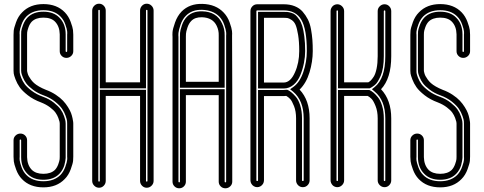

<svg xmlns="http://www.w3.org/2000/svg" viewBox="-20 -816 2607 1035"><path d="M214 194Q141 194 98 149Q78 128 67 98Q56 68 54.5 54Q53 40 53 29V-60Q53 -75 64 -85.5Q75 -96 90 -96Q105 -96 115.5 -85.5Q126 -75 126 -60V31Q127 74 151 99Q173 121 214 121Q255 121 277 99Q288 87 294.5 68.5Q301 50 301.5 42Q302 34 302 29V-150Q302 -154 301 -159.5Q300 -165 294.5 -180Q289 -195 279.5 -208.5Q270 -222 249.5 -237.5Q229 -253 201 -264Q160 -279 130 -302.5Q100 -326 86 -346Q72 -366 63.5 -388.5Q55 -411 54 -420Q53 -429 53 -435V-628Q53 -637 54 -650.5Q55 -664 66.5 -696Q78 -728 99 -749Q142 -794 214 -794Q287 -794 330 -749Q350 -728 361 -698Q372 -668 373.5 -654Q375 -640 375 -629V-540Q375 -525 364 -514.5Q353 -504 338 -504Q323 -504 312.5 -514.5Q302 -525 302 -540V-631Q301 -674 277 -699Q256 -721 214 -721Q173 -721 151 -699Q140 -687 133.5 -668.5Q127 -650 126.5 -642Q126 -634 126 -629V-435Q126 -433 126.5 -430.5Q127 -428 129 -420.5Q131 -413 135 -405.5Q139 -398 146.5 -387.5Q154 -377 164 -368Q174 -359 190.5 -349.5Q207 -340 227 -332Q257 -321 281 -305Q305 -289 320 -273Q335 -257 346.5 -238.5Q358 -220 363 -206.5Q368 -193 371 -178.5Q374 -164 374.5 -158.5Q375 -153 375 -150V28Q375 37 374 50.5Q373 64 361.5 96Q350 128 329 149Q286 194 214 194ZM86 -60V29Q85 37 86 48Q87 59 96 84.5Q105 110 122 127Q155 161 214 161Q272 161 306 127Q323 109 332 83.5Q341 58 342 46.5Q343 35 342 29V-150Q342 -155 341.5 -163Q341 -171 334 -191Q327 -211 315 -229Q303 -247 277 -268Q251 -289 215 -302Q182 -314 157.5 -332.5Q133 -351 121.5 -366.5Q110 -382 103 -399.5Q96 -417 95 -423.5Q94 -430 94 -435V-629Q94 -636 94.5 -646.5Q95 -657 104 -681Q113 -705 128 -721Q159 -753 214 -753Q269 -753 300 -721Q334 -687 334 -631V-540Q334 -536 338 -536Q342 -536 342 -540V-629Q343 -637 342 -648Q341 -659 332 -684.5Q323 -710 306 -727Q273 -761 214 -761Q156 -761 122 -727Q105 -709 96 -683.5Q87 -658 86 -646.5Q85 -635 86 -629V-435Q86 -430 86.5 -423Q87 -416 94 -397.5Q101 -379 113 -362.5Q125 -346 151 -326.5Q177 -307 213 -294Q246 -282 270.5 -262.5Q295 -243 307 -226Q319 -209 325.5 -189.5Q332 -170 333 -162.5Q334 -155 334 -150V29Q334 31 334 35.5Q334 40 332 51.5Q330 63 327 74Q324 85 317 98Q310 111 300 121Q269 153 214 153Q159 153 128 121Q94 87 94 31V29V-60Q94 -64 90 -64Q86 -64 86 -60Z M735 159V-299H550V159Q550 174 539.5 185Q529 196 514 196Q499 196 488 185Q477 174 477 159V-759Q477 -774 488 -785Q499 -796 514 -796Q529 -796 539.5 -785Q550 -774 550 -759V-372H735V-759Q735 -774 745.5 -785Q756 -796 771 -796Q786 -796 797 -785Q808 -774 808 -759V159Q808 174 797 185Q786 196 771 196Q756 196 745.5 185Q735 174 735 159ZM518 -332H767V159Q767 163 771 163Q775 163 775 159V-759Q775 -763 771 -763Q767 -763 767 -759V-340H518V-759Q518 -763 514 -763Q510 -763 510 -759V159Q510 163 514 163Q518 163 518 159Z M1070 -755Q1148 -753 1177 -690Q1192 -659 1191 -625V-343H950V-617Q950 -626 950.5 -638.5Q951 -651 960.5 -679.5Q970 -708 988 -726Q1018 -756 1070 -755ZM1159 -625Q1160 -652 1148 -677Q1127 -721 1069 -723Q1031 -724 1011 -703Q998 -690 990.5 -667.5Q983 -645 982.5 -634Q982 -623 982 -618V-375H1159ZM1231 -624 1232 -338V163Q1232 178 1221 188.5Q1210 199 1195 199Q1180 199 1169.5 188.5Q1159 178 1159 163V-303H982V163Q982 178 971.5 188.5Q961 199 946 199Q931 199 920.5 188.5Q910 178 910 163V-617Q909 -627 910 -643Q911 -659 923.5 -694.5Q936 -730 959 -754Q1002 -797 1071 -795Q1144 -793 1186 -748Q1207 -726 1218 -695Q1229 -664 1230.5 -649Q1232 -634 1231 -624ZM1199 163V-624Q1200 -632 1199 -643.5Q1198 -655 1189 -681.5Q1180 -708 1163 -726Q1129 -761 1070 -763Q1015 -765 982 -731Q963 -712 953 -682Q943 -652 942 -638.5Q941 -625 942 -617V163Q942 167 946 167Q950 167 950 163V-335H1191V163Q1191 167 1195 167Q1199 167 1199 163Z M1576 156V-178Q1576 -216 1565 -244Q1554 -272 1544 -282.5Q1534 -293 1523 -299Q1516 -298 1509 -298H1403V156Q1403 166 1398 174.5Q1393 183 1384.5 188Q1376 193 1366.5 193Q1357 193 1348.5 188Q1340 183 1335 174.5Q1330 166 1330 156V-756Q1330 -771 1340.5 -782Q1351 -793 1367 -793H1509Q1543 -793 1569 -782.5Q1595 -772 1611.5 -753Q1628 -734 1639.5 -711.5Q1651 -689 1656.5 -658.5Q1662 -628 1664 -601Q1666 -574 1666 -541Q1666 -484 1648.5 -426Q1631 -368 1595 -333Q1649 -276 1649 -178V156Q1649 171 1638.5 182Q1628 193 1612.5 193Q1597 193 1586.5 182Q1576 171 1576 156ZM1528 -332 1533 -330Q1541 -326 1550.5 -318.5Q1560 -311 1574.5 -294.5Q1589 -278 1598.5 -247.5Q1608 -217 1608 -178V156Q1608 160 1612.5 160Q1617 160 1617 156V-178Q1617 -274 1560 -322L1544 -335L1561 -347Q1596 -372 1615 -427.5Q1634 -483 1634 -541Q1634 -658 1604.5 -709Q1575 -760 1509 -760H1367Q1362 -760 1362 -756V156Q1362 160 1366.5 160Q1371 160 1371 156V-331H1509Q1516 -331 1523 -332ZM1509 -339H1371V-752H1509Q1521 -752 1528.5 -751.5Q1536 -751 1550 -747Q1564 -743 1572.5 -735.5Q1581 -728 1592 -712.5Q1603 -697 1609.5 -675.5Q1616 -654 1620.5 -619.5Q1625 -585 1625 -541Q1625 -510 1618.5 -476.5Q1612 -443 1599 -411Q1586 -379 1562.5 -359Q1539 -339 1509 -339ZM1403 -371H1509Q1546 -371 1570 -426Q1593 -477 1593 -541Q1593 -592 1587 -628Q1581 -664 1573.5 -681.5Q1566 -699 1552.5 -708Q1539 -717 1531 -718.5Q1523 -720 1509 -720H1403Z M2016 156V-178Q2016 -216 2004.5 -244.5Q1993 -273 1983 -283Q1973 -293 1962 -299H1835V156Q1835 171 1824 182Q1813 193 1798 193Q1791 193 1784 190Q1777 187 1772.5 182Q1768 177 1765 170.5Q1762 164 1762 156V-756Q1762 -764 1765 -770.5Q1768 -777 1772.5 -782Q1777 -787 1784 -790Q1791 -793 1798 -793Q1813 -793 1824 -782Q1835 -771 1835 -756V-372H1965Q1971 -375 1978 -381.5Q1985 -388 1994.5 -402.5Q2004 -417 2010 -446Q2016 -475 2016 -513V-756Q2016 -771 2027 -782Q2038 -793 2053 -793Q2068 -793 2078.5 -782Q2089 -771 2089 -756V-513Q2089 -393 2034 -335Q2089 -277 2089 -178V156Q2089 171 2078.5 182Q2068 193 2053 193Q2038 193 2027 182Q2016 171 2016 156ZM1802 -331H1970L1973 -330Q1983 -325 1993 -317Q2003 -309 2017 -292Q2031 -275 2040 -245Q2049 -215 2049 -178V156Q2049 160 2053 160Q2057 160 2057 156V-178Q2057 -275 2000 -322L1985 -335L2000 -347Q2057 -393 2057 -513V-756Q2057 -760 2053 -760Q2049 -760 2049 -756V-513Q2049 -480 2044.5 -452.5Q2040 -425 2032 -407Q2024 -389 2016 -376Q2008 -363 1998.5 -356Q1989 -349 1983.5 -345.5Q1978 -342 1973 -340H1971H1802V-756Q1802 -760 1798 -760Q1794 -760 1794 -756V156Q1794 160 1798 160Q1802 160 1802 156Z M2353 194Q2280 194 2237 149Q2217 128 2206 98Q2195 68 2193.5 54Q2192 40 2192 29V-60Q2192 -75 2203 -85.5Q2214 -96 2229 -96Q2244 -96 2254.5 -85.5Q2265 -75 2265 -60V31Q2266 74 2290 99Q2312 121 2353 121Q2394 121 2416 99Q2427 87 2433.5 68.5Q2440 50 2440.5 42Q2441 34 2441 29V-150Q2441 -154 2440 -159.5Q2439 -165 2433.5 -180Q2428 -195 2418.5 -208.5Q2409 -222 2388.5 -237.5Q2368 -253 2340 -264Q2299 -279 2269 -302.5Q2239 -326 2225 -346Q2211 -366 2202.5 -388.5Q2194 -411 2193 -420Q2192 -429 2192 -435V-628Q2192 -637 2193 -650.5Q2194 -664 2205.5 -696Q2217 -728 2238 -749Q2281 -794 2353 -794Q2426 -794 2469 -749Q2489 -728 2500 -698Q2511 -668 2512.5 -654Q2514 -640 2514 -629V-540Q2514 -525 2503 -514.5Q2492 -504 2477 -504Q2462 -504 2451.5 -514.5Q2441 -525 2441 -540V-631Q2440 -674 2416 -699Q2395 -721 2353 -721Q2312 -721 2290 -699Q2279 -687 2272.5 -668.5Q2266 -650 2265.5 -642Q2265 -634 2265 -629V-435Q2265 -433 2265.5 -430.5Q2266 -428 2268 -420.5Q2270 -413 2274 -405.5Q2278 -398 2285.5 -387.5Q2293 -377 2303 -368Q2313 -359 2329.5 -349.5Q2346 -340 2366 -332Q2396 -321 2420 -305Q2444 -289 2459 -273Q2474 -257 2485.5 -238.5Q2497 -220 2502 -206.5Q2507 -193 2510 -178.5Q2513 -164 2513.5 -158.5Q2514 -153 2514 -150V28Q2514 37 2513 50.5Q2512 64 2500.5 96Q2489 128 2468 149Q2425 194 2353 194ZM2225 -60V29Q2224 37 2225 48Q2226 59 2235 84.5Q2244 110 2261 127Q2294 161 2353 161Q2411 161 2445 127Q2462 109 2471 83.5Q2480 58 2481 46.5Q2482 35 2481 29V-150Q2481 -155 2480.5 -163Q2480 -171 2473 -191Q2466 -211 2454 -229Q2442 -247 2416 -268Q2390 -289 2354 -302Q2321 -314 2296.5 -332.5Q2272 -351 2260.5 -366.5Q2249 -382 2242 -399.5Q2235 -417 2234 -423.5Q2233 -430 2233 -435V-629Q2233 -636 2233.5 -646.5Q2234 -657 2243 -681Q2252 -705 2267 -721Q2298 -753 2353 -753Q2408 -753 2439 -721Q2473 -687 2473 -631V-540Q2473 -536 2477 -536Q2481 -536 2481 -540V-629Q2482 -637 2481 -648Q2480 -659 2471 -684.5Q2462 -710 2445 -727Q2412 -761 2353 -761Q2295 -761 2261 -727Q2244 -709 2235 -683.5Q2226 -658 2225 -646.5Q2224 -635 2225 -629V-435Q2225 -430 2225.5 -423Q2226 -416 2233 -397.5Q2240 -379 2252 -362.5Q2264 -346 2290 -326.5Q2316 -307 2352 -294Q2385 -282 2409.5 -262.5Q2434 -243 2446 -226Q2458 -209 2464.5 -189.5Q2471 -170 2472 -162.5Q2473 -155 2473 -150V29Q2473 31 2473 35.5Q2473 40 2471 51.5Q2469 63 2466 74Q2463 85 2456 98Q2449 111 2439 121Q2408 153 2353 153Q2298 153 2267 121Q2233 87 2233 31V29V-60Q2233 -64 2229 -64Q2225 -64 2225 -60Z"/></svg>

Font: Soda Fountain
Style: Inline
Weight: 400
Version: Version 1.0